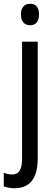

<svg xmlns="http://www.w3.org/2000/svg" viewBox="-46 -758 291 1018"><path d="M65 -681C65 -644 84 -624 114 -624C143 -624 161 -644 161 -681C161 -719 144 -738 114 -738C84 -738 65 -719 65 -681ZM32 240C114 239 154 187 154 81V-537H71V83C71 143 53 167 19 167C3 167 -11 164 -26 158V230C-10 236 8 240 32 240Z"/></svg>

Font: Noto Sans Telugu Condensed
Style: Regular
Weight: 400
Width: 3
Designer: Jelle Bosma - Monotype Design Team
Foundry: Monotype Imaging Inc.
Version: Version 2.005